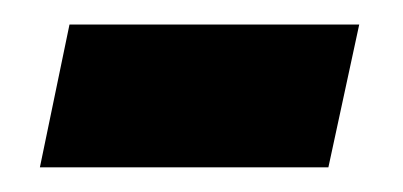

<svg xmlns="http://www.w3.org/2000/svg" viewBox="-20 -346 325 155"><path d="M12.2 -210.9 36.1 -326.2H270L245.1 -210.9Z"/></svg>

Font: Open Sans Condensed
Style: Italic
Weight: 400
Width: 3
Italic angle: -12°
Designer: Monotype Design Team
Foundry: Monotype Imaging Inc.
Version: Version 3.000